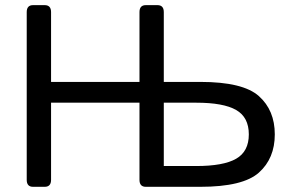

<svg xmlns="http://www.w3.org/2000/svg" viewBox="-20 -720 1123 740"><path d="M107.4 0Q83 0 83 -26.9V-673.3Q83 -700.2 107.4 -700.2H152.3Q176.8 -700.2 176.8 -673.3V-404.3H517.6V-673.3Q517.6 -700.2 542 -700.2H586.9Q611.3 -700.2 611.3 -673.3V-404.3H752Q916.5 -404.3 977.8 -349.6Q1039.1 -294.9 1039.1 -202.1Q1039.1 -109.4 977.8 -54.7Q916.5 0 752 0H542Q517.6 0 517.6 -26.9V-324.2H176.8V-26.9Q176.8 0 152.3 0ZM611.3 -80.1H736.3Q841.3 -80.1 890.1 -108.2Q939 -136.2 939 -202.1Q939 -268.1 890.1 -296.1Q841.3 -324.2 736.3 -324.2H611.3Z"/></svg>

Font: Istok Web
Style: Regular
Weight: 400
Designer: Andrey V. Panov
Foundry: Andrey V. Panov
Version: Version 1.0.2g